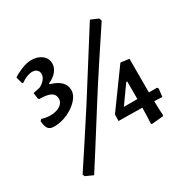

<svg xmlns="http://www.w3.org/2000/svg" viewBox="-172 -834 1064 1083"><g transform="rotate(-30 360.0 -292.0)"><path d="M27 -321 36 -330Q67 -321 91 -321Q130 -321 155 -337.5Q180 -354 180 -379Q180 -407 157 -420Q134 -433 83 -433L77 -439L72 -478L115 -487Q137 -497 151 -514Q165 -531 165 -549Q165 -566 154 -576Q143 -586 124 -586Q108 -586 88.5 -578.5Q69 -571 52 -558H44L32 -602Q49 -615 85.5 -630.5Q122 -646 152 -646Q194 -646 220.5 -625Q247 -604 247 -570Q247 -543 227.5 -519.5Q208 -496 175 -482V-476Q265 -451 265 -386Q265 -355 237.5 -325Q210 -295 167 -275.5Q124 -256 79 -256Q52 -256 40.5 -271Q29 -286 27 -321ZM87 72 81 59Q102 27 171.5 -78.5Q241 -184 296 -270L554 -678L603 -657L609 -640Q580 -597 490.5 -461Q401 -325 346 -237Q275 -124 215.5 -30.5Q156 63 136 94ZM558 1Q559 -8 560.5 -39.5Q562 -71 562 -100L408 -102L409 -144L581 -381L585 -382L637 -375V-156H690L696 -148L690 -96L638 -98Q639 -64 640 -39Q641 -14 642 -6L637 0L563 7ZM562 -156V-271H556L474 -156Z"/></g></svg>

Font: Alegreya Medium
Style: Regular
Weight: 500
Designer: Juan Pablo del Peral
Foundry: Huerta Tipografica
Version: Version 2.007; ttfautohint (v1.6)